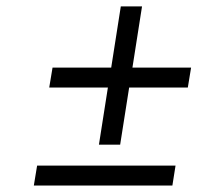

<svg xmlns="http://www.w3.org/2000/svg" viewBox="-20 -576 640 596"><path d="M287.1 -127 314.9 -304.2H132.8L143.1 -366.2H325.2L355 -556.2H420.9L391.1 -366.2H573.2L563 -304.2H380.9L353 -127ZM85 0 95.2 -62H524.9L515.1 0Z"/></svg>

Font: Office Code Pro Italic
Style: Regular
Weight: 400
Italic angle: -9°
Designer: Nathan Rutzky & Paul D. Hunt
Foundry: Adobe Systems Incorporated
Version: Version 1.004;PS 001.004;hotconv 1.0.70;makeotf.lib2.5.58329